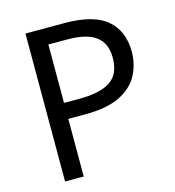

<svg xmlns="http://www.w3.org/2000/svg" viewBox="-107 -805 818 895"><g transform="rotate(-15 302.5 -357.0)"><path d="M286 -714Q426 -714 490 -659Q554 -604 554 -504Q554 -445 527.5 -393.5Q501 -342 438.5 -310Q376 -278 269 -278H187V0H97V-714ZM278 -637H187V-355H259Q361 -355 411 -388Q461 -421 461 -500Q461 -569 417 -603Q373 -637 278 -637Z"/></g></svg>

Font: Noto IKEA Latin
Style: Regular
Weight: 400
Designer: Monotype Design Team
Foundry: Monotype Imaging Inc.
Version: Version 1.0